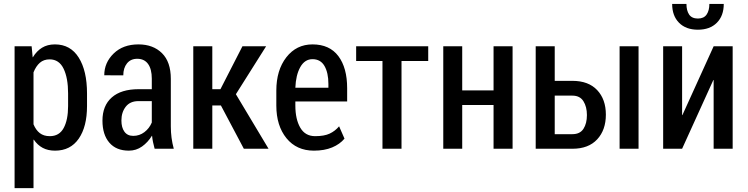

<svg xmlns="http://www.w3.org/2000/svg" viewBox="-20 -767 3855 990"><path d="M428.7 -220.2Q428.7 -113.8 386 -52Q343.3 9.8 263.7 9.8Q227.1 9.8 200.2 -4.6Q173.3 -19 154.3 -46.9L152.8 -46.4V203.1H55.2V-528.3H143.1L148.4 -472.2L149.4 -471.7Q168.9 -503.9 196.8 -521Q224.6 -538.1 263.2 -538.1Q343.3 -538.1 386 -470Q428.7 -401.9 428.7 -285.2ZM331.1 -285.2Q331.1 -364.7 307.9 -412.8Q284.7 -460.9 235.8 -460.9Q205.6 -460.9 185.5 -443.4Q165.5 -425.8 152.8 -394V-126Q165 -96.2 185.3 -80.6Q205.6 -64.9 236.8 -64.9Q285.6 -64.9 308.3 -106.9Q331.1 -148.9 331.1 -220.2Z M777.3 0Q772.5 -18.1 769 -34.4Q765.6 -50.8 764.2 -66.4L763.2 -66.9Q742.7 -33.2 712.4 -11.7Q682.1 9.8 644.5 9.8Q579.1 9.8 543.7 -31.5Q508.3 -72.8 508.3 -145Q508.3 -222.2 556.4 -264.6Q604.5 -307.1 694.8 -307.1H762.7V-361.3Q762.7 -410.6 743.4 -437.3Q724.1 -463.9 687.5 -463.9Q653.8 -463.9 634.8 -440.2Q615.7 -416.5 615.7 -378.4L517.6 -378.9Q517.6 -443.8 565.9 -491Q614.3 -538.1 693.8 -538.1Q769.5 -538.1 815.2 -492.9Q860.8 -447.8 860.8 -360.4V-115.2Q860.8 -85 864.5 -56.9Q868.2 -28.8 876 0ZM667 -66.4Q699.2 -66.4 724.6 -85.7Q750 -105 762.7 -135.3V-245.6H693.4Q650.9 -245.6 628.4 -216.8Q606 -188 606 -145.5Q606 -109.4 621.6 -87.9Q637.2 -66.4 667 -66.4Z M1119.1 -223.1H1074.7V0H976.6V-528.3H1074.7V-307.1H1116.7L1230 -528.3H1352.1L1196.3 -281.2L1364.7 0H1237.3Z M1598.6 9.8Q1509.3 9.8 1457 -54.4Q1404.8 -118.7 1404.8 -222.7V-299.8Q1404.8 -405.3 1456.5 -471.7Q1508.3 -538.1 1591.3 -538.1Q1679.2 -538.1 1724.6 -477.8Q1770 -417.5 1770 -312V-243.7H1502.9V-222.7Q1502.9 -152.3 1528.3 -108.6Q1553.7 -64.9 1605 -64.9Q1651.9 -64.9 1679.9 -78.1Q1708 -91.3 1728.5 -115.7L1756.3 -52.2Q1732.4 -23.4 1692.6 -6.8Q1652.8 9.8 1598.6 9.8ZM1591.3 -461.9Q1551.3 -461.9 1528.3 -420.9Q1505.4 -379.9 1502.9 -314.5H1673.3V-334.5Q1673.3 -391.6 1653.1 -426.8Q1632.8 -461.9 1591.3 -461.9Z M2188 -452.6H2050.3V0H1952.1V-452.6H1816.4V-528.3H2188Z M2623 0H2524.9V-225.6H2363.3V0H2265.6V-528.3H2363.3V-300.8H2524.9V-528.3H2623Z M2840.3 -350.1H2931.6Q3014.2 -350.1 3059.1 -302.5Q3104 -254.9 3104 -175.8Q3104 -96.7 3059.1 -48.3Q3014.2 0 2931.6 0H2742.2V-528.3H2840.3ZM3272.5 0H3174.8V-528.3H3272.5ZM2840.3 -273.9V-75.2H2931.6Q2970.7 -75.2 2988.5 -102.8Q3006.3 -130.4 3006.3 -173.8Q3006.3 -216.3 2988.3 -245.1Q2970.2 -273.9 2931.6 -273.9Z M3659.7 -528.3H3757.8V0H3659.7V-354L3658.2 -354.5L3497.1 0H3399.4V-528.3H3497.1V-173.8L3498.5 -173.3ZM3711.9 -746.6Q3711.9 -685.5 3676.3 -649.7Q3640.6 -613.8 3578.6 -613.8Q3516.6 -613.8 3481.2 -649.7Q3445.8 -685.5 3445.8 -746.6H3519.5Q3519.5 -712.4 3533.4 -691.9Q3547.4 -671.4 3578.6 -671.4Q3609.4 -671.4 3623.5 -692.1Q3637.7 -712.9 3637.7 -746.6Z"/></svg>

Font: Franco
Style: Regular
Weight: 400
Designer: Google
Version: Version 1.200311; 2013